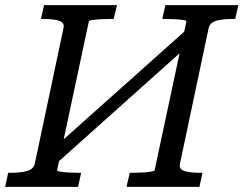

<svg xmlns="http://www.w3.org/2000/svg" viewBox="-39 -730 951 750"><path d="M155 -137 696 -620 723 -576 182 -92ZM-19 0 -7 -55H4Q41 -55 66.5 -62Q92 -69 97 -91L209 -620Q214 -642 191.5 -649Q169 -656 132 -656H121L133 -710H418L405 -656H396Q377 -656 357 -655Q337 -654 323 -652Q309 -650 308 -646L184 -65Q183 -62 196.5 -59.5Q210 -57 230 -56Q250 -55 269 -55H278L266 0ZM455 0 468 -55H477Q496 -55 516 -56Q536 -57 550.5 -59.5Q565 -62 565 -65L689 -646Q690 -650 676.5 -652Q663 -654 643 -655Q623 -656 604 -656H595L607 -710H892L880 -656H869Q832 -656 806.5 -649Q781 -642 776 -620L664 -91Q659 -69 681.5 -62Q704 -55 741 -55H752L740 0Z"/></svg>

Font: Roboto Serif
Style: Italic
Weight: 400
Italic angle: -10°
Designer: Greg Gazdowicz
Foundry: Commercial Type
Version: Version 1.008